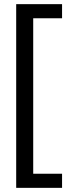

<svg xmlns="http://www.w3.org/2000/svg" viewBox="-20 -770 328 925"><path d="M58 135H279V67H140V-682H279V-750H58Z"/></svg>

Font: Cabin Condensed
Style: Regular
Weight: 400
Designer: Pablo Impallari
Foundry: Pablo Impallari. www.impallari.com Igino Marini. www.ikern.com
Version: Version 1.006